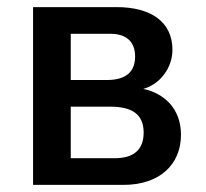

<svg xmlns="http://www.w3.org/2000/svg" viewBox="-20 -520 580 540"><path d="M290 -220C351 -220 384 -199 384 -147C384 -97 354 -75 302 -75H179V-220ZM290 -425C335 -425 360 -403 360 -361C360 -318 334 -295 281 -295H179V-425ZM327 0C430 0 489 -58 489 -141C489 -216 440 -258 383 -270C430 -283 465 -329 465 -380C465 -458 405 -500 308 -500H73V0Z"/></svg>

Font: Perun Medium
Style: Regular
Weight: 500
Foundry: Copyright (c) Stefan Peev, Context Ltd, 2016
Version: Version 1.089